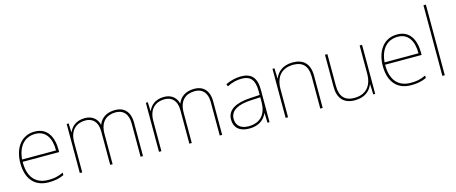

<svg xmlns="http://www.w3.org/2000/svg" viewBox="-45 -1373 4738 1996"><g transform="rotate(-15 2324.0 -375.0)"><path d="M287 -538C133 -538 59 -408 59 -259C59 -104 130 10 296 10C360 10 408 0 459 -23V-50C397 -22 360 -15 296 -15C159 -15 84 -105 86 -266H479V-291C479 -430 422 -538 287 -538ZM287 -513C399 -513 453 -423 452 -291H87C99 -436 175 -513 287 -513Z M1154 -538C1059 -538 1000 -494 975 -429H973C955 -500 900 -538 827 -538C725 -538 678 -481 657 -432H655L651 -528H630V0H656V-325C656 -459 734 -513 827 -513C900 -513 957 -467 957 -360V0H983V-325C983 -459 1054 -513 1154 -513C1227 -513 1284 -467 1284 -360V0H1310V-361C1310 -482 1244 -538 1154 -538Z M2006 -538C1911 -538 1852 -494 1827 -429H1825C1807 -500 1752 -538 1679 -538C1577 -538 1530 -481 1509 -432H1507L1503 -528H1482V0H1508V-325C1508 -459 1586 -513 1679 -513C1752 -513 1809 -467 1809 -360V0H1835V-325C1835 -459 1906 -513 2006 -513C2079 -513 2136 -467 2136 -360V0H2162V-361C2162 -482 2096 -538 2006 -538Z M2508 -537C2449 -537 2394 -522 2341 -498L2350 -472C2407 -501 2455 -512 2508 -512C2601 -512 2646 -463 2646 -343V-300L2543 -294C2386 -285 2292 -234 2292 -129C2292 -45 2346 10 2452 10C2560 10 2616 -42 2644 -103H2646L2650 0H2672V-350C2672 -480 2617 -537 2508 -537ZM2545 -270 2646 -275V-220C2644 -99 2585 -15 2452 -15C2367 -15 2320 -58 2320 -129C2320 -222 2409 -263 2545 -270Z M3064 -538C2952 -538 2895 -478 2872 -417H2870L2866 -528H2845V0H2871V-302C2871 -446 2949 -513 3064 -513C3161 -513 3218 -462 3218 -345V0H3244V-346C3244 -477 3178 -538 3064 -538Z M3809 -528H3783V-226C3783 -82 3705 -15 3590 -15C3491 -15 3436 -68 3436 -186V-528H3410V-182C3410 -57 3472 10 3590 10C3702 10 3759 -50 3782 -111H3784L3788 0H3809Z M4188 -538C4034 -538 3960 -408 3960 -259C3960 -104 4031 10 4197 10C4261 10 4309 0 4360 -23V-50C4298 -22 4261 -15 4197 -15C4060 -15 3985 -105 3987 -266H4380V-291C4380 -430 4323 -538 4188 -538ZM4188 -513C4300 -513 4354 -423 4353 -291H3988C4000 -436 4076 -513 4188 -513Z M4558 0V-760H4532V0Z"/></g></svg>

Font: Noto Sans Canadian Aboriginal Thin
Style: Regular
Weight: 100
Designer: Monotype Design Team, Typotheque's Kevin King
Foundry: Monotype Imaging Inc.
Version: Version 2.004